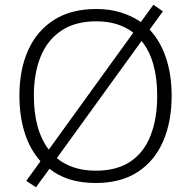

<svg xmlns="http://www.w3.org/2000/svg" viewBox="-20 -763 808 811"><path d="M705 -358Q705 -249 669 -166Q633 -83 561.5 -36.5Q490 10 384 10Q264 10 189 -50L132 28L91 1L151 -82Q107 -131 84.5 -201.5Q62 -272 62 -359Q62 -468 98.5 -550Q135 -632 207.5 -678.5Q280 -725 387 -725Q443 -725 490 -710.5Q537 -696 575 -670L628 -743L668 -715L612 -638Q657 -590 681 -519Q705 -448 705 -358ZM123 -359Q123 -288 138.5 -230.5Q154 -173 186 -131L543 -625Q481 -673 387 -673Q298 -673 239 -633.5Q180 -594 151.5 -523.5Q123 -453 123 -359ZM644 -358Q644 -509 578 -590L220 -95Q250 -70 291.5 -56Q333 -42 384 -42Q474 -42 531.5 -81Q589 -120 616.5 -191.5Q644 -263 644 -358Z"/></svg>

Font: Noto Sans Thai Looped Light
Style: Regular
Weight: 300
Designer: Sasikarn Vongin, Ben Mitchell
Foundry: The Fontpad Ltd
Version: Version 1.001; ttfautohint (v1.8.4.7-5d5b)